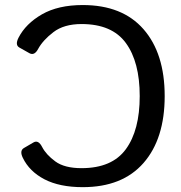

<svg xmlns="http://www.w3.org/2000/svg" viewBox="-20 -735 725 769"><path d="M54.2 -584Q83 -640.1 147.9 -677.5Q212.9 -714.8 311.5 -714.8Q470.2 -714.8 554.9 -617.9Q639.6 -521 639.6 -350.1Q639.6 -179.2 554.9 -82.3Q470.2 14.6 311.5 14.6Q218.8 14.6 158.2 -16.8Q97.7 -48.3 71.3 -103Q57.6 -131.3 75.7 -142.1L114.3 -164.6Q133.8 -175.8 148.9 -146Q165 -115.2 201.7 -88.4Q238.3 -61.5 306.6 -61.5Q428.7 -61.5 484.1 -137.5Q539.6 -213.4 539.6 -350.1Q539.6 -486.8 484.1 -562.7Q428.7 -638.7 306.6 -638.7Q236.3 -638.7 194.1 -606.4Q151.9 -574.2 132.8 -539.1Q117.7 -510.7 97.7 -522L57.1 -544.9Q39.6 -555.2 54.2 -584Z"/></svg>

Font: Istok
Style: Regular
Weight: 500
Designer: Andrey V. Panov
Foundry: Andrey V. Panov
Version: Version 1.0.3